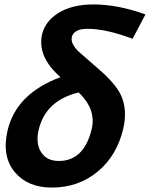

<svg xmlns="http://www.w3.org/2000/svg" viewBox="-20 -832 676 866"><path d="M394 -252Q414 -339 335 -415Q185 -379 154 -245Q140 -181 168 -142Q193 -106 245 -106Q360 -106 394 -252ZM578 -657Q459 -702 375 -702Q313 -702 304 -665Q297 -635 337 -597Q325 -608 430 -516Q500 -455 525 -404Q556 -338 536 -252Q508 -132 423 -60Q335 14 214 14Q106 14 48 -54Q-13 -126 14 -243Q53 -410 253 -484Q147 -576 170 -678Q184 -735 241 -772Q304 -812 401 -812Q511 -812 636 -767Z"/></svg>

Font: KaiGen Gothic CN Bold
Style: Bold
Weight: 700
Designer: Ryoko NISHIZUKA  (kana & ideographs); Paul D. Hunt (Latin, Greek & Cyrillic); Wenlong ZHANG  (bopomofo); Sandoll Communi
Foundry: Adobe Systems Incorporated
Version: Version 1.002.20150501